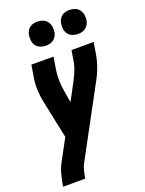

<svg xmlns="http://www.w3.org/2000/svg" viewBox="-175 -827 849 1124"><g transform="rotate(-20 250.0 -265.0)"><path d="M16 215 17 208Q23 174 32 140Q41 106 58 75L128 -55L79 -288Q71 -326 69 -366Q67 -406 74 -447L86 -520H224L212 -447Q206 -411 207 -376.5Q208 -342 214 -308L226 -235L283 -342Q296 -367 307.5 -393.5Q319 -420 324 -447L336 -520H474L462 -447Q455 -406 440 -366Q425 -326 403 -288L178 129Q168 148 163.5 168Q159 188 155 208L154 215ZM404 -595Q387 -595 370.5 -601.5Q354 -608 344 -621.5Q334 -635 331.5 -652.5Q329 -670 332 -688Q334 -700 340 -711.5Q346 -723 356.5 -731Q367 -739 379.5 -742Q392 -745 405 -745Q422 -745 438.5 -738.5Q455 -732 465 -718.5Q475 -705 478 -687.5Q481 -670 478 -652Q476 -640 469.5 -628.5Q463 -617 452.5 -609Q442 -601 429.5 -598Q417 -595 404 -595ZM204 -595Q187 -595 170.5 -601.5Q154 -608 144 -621.5Q134 -635 131.5 -652.5Q129 -670 132 -688Q134 -700 140 -711.5Q146 -723 156.5 -731Q167 -739 179.5 -742Q192 -745 205 -745Q222 -745 238.5 -738.5Q255 -732 265 -718.5Q275 -705 278 -687.5Q281 -670 278 -652Q276 -640 269.5 -628.5Q263 -617 252.5 -609Q242 -601 229.5 -598Q217 -595 204 -595Z"/></g></svg>

Font: Iosevka Term Curly Hv Obl
Style: Regular
Weight: 900
Italic angle: -9°
Designer: Belleve Invis
Foundry: Belleve Invis
Version: Version 32.3.0